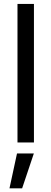

<svg xmlns="http://www.w3.org/2000/svg" viewBox="-20 -748 270 1008"><path d="M158.2 -727.5V0H71.8V-727.5ZM29.8 240.7 69.3 57.6H157.7L96.2 240.7Z"/></svg>

Font: Inter 20pt
Style: Regular
Weight: 400
Version: Version 4.001;git-66647c0bb